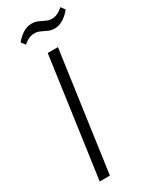

<svg xmlns="http://www.w3.org/2000/svg" viewBox="-222 -925 785 979"><g transform="rotate(-30 170.5 -435.5)"><path d="M211 -700 113 0H53L151 -700ZM58 -816Q82 -844 105.5 -857.5Q129 -871 153 -871Q174 -871 191 -863.5Q208 -856 224 -848Q240 -840 258 -840Q274 -840 290.5 -847.5Q307 -855 324 -870L341 -846Q318 -818 293.5 -804Q269 -790 245 -790Q225 -790 207.5 -798Q190 -806 174.5 -813.5Q159 -821 141 -821Q125 -821 109 -814Q93 -807 76 -792Z"/></g></svg>

Font: Pathway Extreme 28pt ExtraLight
Style: Italic
Weight: 250
Italic angle: -8°
Designer: Eduardo Rodriguez Tunni
Foundry: Eduardo Rodriguez Tunni
Version: Version 1.001;gftools[0.9.26]